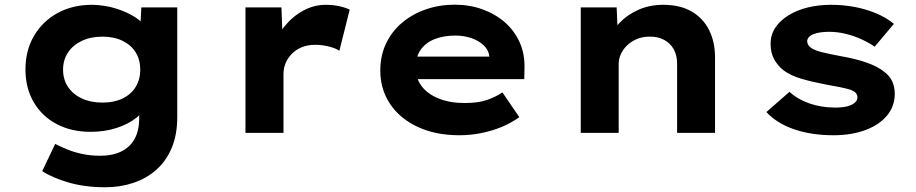

<svg xmlns="http://www.w3.org/2000/svg" viewBox="-20 -562 3876 812"><path d="M425.3 230Q340.1 230 271 210.1Q201.9 190.1 158.6 161.8L213.4 46.7Q235.6 58.1 263.8 69.7Q292.1 81.4 327.1 89Q362.1 96.7 404.7 96.7Q456.1 96.7 493 78.5Q529.9 60.4 549.2 25.6Q568.6 -9.3 568.6 -62.1V-129L599.1 -123.8Q591.8 -92.5 557.9 -64.9Q523.9 -37.3 473 -20.8Q422.1 -4.4 362.9 -4.4Q282.2 -4.4 219.7 -37.3Q157.3 -70.3 122.5 -130Q87.7 -189.7 87.7 -268.2Q87.7 -349.3 124 -410.8Q160.3 -472.3 223.7 -507Q287.1 -541.7 369.8 -541.7Q395.8 -541.7 426.7 -536.4Q457.6 -531 488.1 -520Q518.5 -508.9 544.1 -493.8Q569.8 -478.6 586.3 -459.6Q602.8 -440.5 604.4 -419.2L571.4 -410.6L577.8 -530.7H729.6V-65.5Q729.6 7.4 706.4 62.9Q683.3 118.4 641.5 155.6Q599.7 192.9 544 211.4Q488.4 230 425.3 230ZM413.9 -128.1Q462 -128.1 498 -145.3Q534.1 -162.6 553.6 -194.2Q573.1 -225.8 573.1 -267Q573.1 -309.3 553.9 -340.4Q534.6 -371.5 498.6 -389.2Q462.6 -407 413.9 -407Q363.7 -407 326.1 -389.2Q288.6 -371.5 267.6 -340.1Q246.7 -308.8 246.7 -267Q246.7 -226.2 267.6 -194.6Q288.6 -163 326.1 -145.5Q363.7 -128.1 413.9 -128.1Z M1018.1 0V-530.7H1170.3L1177.2 -343.3L1136.1 -357.4Q1149.7 -409 1183.4 -450.6Q1217 -492.3 1262.4 -517Q1307.7 -541.7 1358.3 -541.7Q1386.9 -541.7 1413.7 -536Q1440.5 -530.3 1458.9 -521.3L1415.3 -347.4Q1398.4 -358.6 1369.9 -365.5Q1341.4 -372.5 1313.1 -372.5Q1281.2 -372.5 1256.5 -362.3Q1231.7 -352.2 1214.4 -334.5Q1197.1 -316.8 1188 -295.3Q1178.9 -273.7 1178.9 -248.9V0Z M1922.9 10Q1822 10 1746.4 -25.4Q1670.8 -60.7 1629.5 -122.7Q1588.3 -184.6 1588.3 -263.3Q1588.3 -326.2 1612.5 -377.7Q1636.8 -429.2 1680.1 -465.7Q1723.4 -502.2 1780.7 -522.2Q1838 -542.2 1903 -542.2Q1966.6 -542.2 2021.2 -522.3Q2075.7 -502.4 2116.2 -466.7Q2156.6 -431 2178.2 -381.9Q2199.8 -332.8 2198.2 -274L2197.2 -227.4H1695.9L1672.9 -322.6H2066.8L2049.6 -301.9V-322.4Q2047.3 -348.9 2027 -368.9Q2006.8 -388.9 1975.1 -400.2Q1943.5 -411.6 1905.3 -411.6Q1857.1 -411.6 1818.8 -396.8Q1780.6 -382 1759.2 -351.7Q1737.9 -321.4 1737.9 -275.5Q1737.9 -231.8 1762.8 -198.2Q1787.7 -164.6 1834.9 -145.5Q1882.1 -126.3 1945.4 -126.3Q2003.2 -126.3 2041.1 -139.8Q2079 -153.3 2104.8 -171.3L2176.3 -66.6Q2141.9 -41.7 2100.8 -24.8Q2059.7 -8 2014.5 1Q1969.3 10 1922.9 10Z M2436.1 0V-530.7H2587.9L2593.7 -400.7L2553.7 -389.7Q2567.3 -430.2 2599.4 -464.5Q2631.6 -498.9 2679.3 -520.3Q2727 -541.7 2784.5 -541.7Q2855.7 -541.7 2904.5 -513.7Q2953.3 -485.6 2978.7 -435.3Q3004 -385 3004 -318.6V0H2843.6V-292.8Q2843.6 -328.2 2829.1 -354Q2814.7 -379.7 2788.5 -393.6Q2762.3 -407.6 2727.3 -407.1Q2697.2 -407.1 2672.9 -396.7Q2648.6 -386.3 2631.3 -369.3Q2614.1 -352.3 2605.3 -332.3Q2596.5 -312.2 2596.5 -292V0H2516.8Q2482.5 0 2462.3 0Q2442.1 0 2436.1 0Z M3505.1 10Q3412 10 3338.9 -15Q3265.8 -40 3221.2 -88.1L3318.8 -173.7Q3352.6 -142.3 3403.2 -124.6Q3453.7 -107 3512.4 -107Q3529.8 -107 3546.8 -109.1Q3563.8 -111.3 3577.2 -117Q3590.7 -122.7 3598.5 -131.1Q3606.2 -139.5 3606.2 -151.2Q3606.2 -170.9 3578.9 -181.7Q3561.7 -187.5 3532.9 -193.3Q3504 -199.1 3470.9 -204.9Q3412 -216.2 3368.2 -229.2Q3324.3 -242.2 3294.6 -263.9Q3268.4 -284.6 3253.7 -312Q3239 -339.4 3239 -376.5Q3239 -415.6 3259.6 -445.9Q3280.1 -476.3 3315.7 -497.9Q3351.2 -519.6 3397.2 -530.7Q3443.2 -541.7 3494.5 -541.7Q3544.4 -541.7 3592.4 -533Q3640.3 -524.3 3684 -506.2Q3727.8 -488 3760.5 -461.2L3679.2 -364.5Q3656.4 -380.6 3624.8 -395.2Q3593.2 -409.9 3557.6 -418.7Q3521.9 -427.5 3486.6 -427.5Q3467.8 -427.5 3451.7 -425.3Q3435.6 -423.2 3422.1 -418.3Q3408.6 -413.4 3401.1 -405.2Q3393.7 -397 3393.7 -386.3Q3394.1 -378.3 3399.1 -370.7Q3404.2 -363 3413.9 -357.3Q3429 -347.6 3459.5 -340.4Q3490 -333.2 3532 -325.2Q3599.4 -313.5 3646.2 -296.9Q3693.1 -280.3 3720.4 -257.6Q3743.7 -240 3753.9 -216.8Q3764.1 -193.6 3764.1 -164.9Q3764.1 -112.8 3731.3 -73.2Q3698.5 -33.6 3639.6 -11.8Q3580.7 10 3505.1 10Z"/></svg>

Font: Lexend Giga
Style: Regular
Weight: 400
Designer: Bonnie Shaver-Troup, Thomas Jockin
Foundry: Lexend
Version: Version 1.007